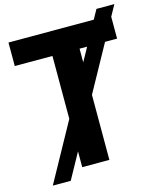

<svg xmlns="http://www.w3.org/2000/svg" viewBox="-132 -948 916 1101"><g transform="rotate(-15 326.5 -398.0)"><path d="M9.8 -660.2V-799.8H617.2V-660.2H394.5V0H233.4V-660.2ZM43 58.6 546.9 -855.5H653.3L149.4 58.6Z"/></g></svg>

Font: Gothic A1 Black
Style: Regular
Weight: 900
Version: Version 2.50